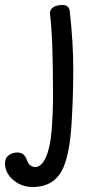

<svg xmlns="http://www.w3.org/2000/svg" viewBox="-121 -488 376 768"><path d="M158 -443Q172 -320 172 -210Q172 -100 165 10.5Q158 121 133 181Q99 260 10 260Q-35 260 -68 232Q-101 204 -101 165Q-101 144 -86 133Q-71 122 -53 122Q-35 122 -26 131Q-17 140 -14 151Q-4 180 20.5 180Q45 180 62.5 141Q80 102 85.5 35Q91 -32 91 -107Q91 -342 79 -431Q77 -447 90 -457.5Q103 -468 129 -468Q155 -468 158 -443Z"/></svg>

Font: Patrick Hand
Style: Regular
Weight: 400
Designer: Patrick Wagesreiter
Foundry: Patrick Wagesreiter
Version: Version 1.003;PS 001.003;hotconv 1.0.70;makeotf.lib2.5.58329